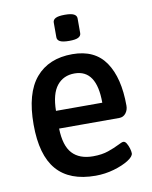

<svg xmlns="http://www.w3.org/2000/svg" viewBox="-81 -765 659 833"><g transform="rotate(-10 248.5 -348.5)"><path d="M273 7Q159 7 102.5 -58Q46 -123 46 -258Q46 -396 103 -463Q160 -530 264 -530Q363 -530 410 -461Q457 -392 457 -269Q457 -250 446 -236Q435 -222 417 -222H152Q154 -146 185.5 -112Q217 -78 277 -78Q316 -78 344.5 -88Q373 -98 391.5 -107.5Q410 -117 416 -117Q424 -117 430 -107Q436 -97 440 -84Q444 -71 444 -62Q444 -48 419 -32Q394 -16 354.5 -4.5Q315 7 273 7ZM152 -300H356Q356 -446 259 -446Q210 -446 181.5 -410.5Q153 -375 152 -300ZM262 -589Q233 -589 221 -595.5Q209 -602 209 -614V-679Q209 -691 221 -697.5Q233 -704 262 -704Q290 -704 302 -697.5Q314 -691 314 -679V-614Q314 -602 302 -595.5Q290 -589 262 -589Z"/></g></svg>

Font: Asap Semi Condensed Medium
Style: Regular
Weight: 500
Width: 4
Designer: Pablo Cosgaya
Foundry: Omnibus-Type
Version: Version 3.001; ttfautohint (v1.8.4.7-5d5b)